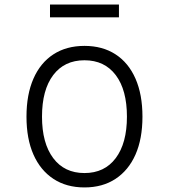

<svg xmlns="http://www.w3.org/2000/svg" viewBox="-20 -807 740 841"><path d="M350 14Q271 14 214 -23.5Q157 -61 126.5 -130Q96 -199 96 -296Q96 -393 126.5 -462.5Q157 -532 214 -569Q271 -606 350 -606Q429 -606 486 -569Q543 -532 573.5 -462.5Q604 -393 604 -296Q604 -199 573.5 -130Q543 -61 486 -23.5Q429 14 350 14ZM350 -49Q438 -49 487 -114.5Q536 -180 536 -296Q536 -413 487 -478Q438 -543 350 -543Q262 -543 213 -478Q164 -413 164 -296Q164 -180 213 -114.5Q262 -49 350 -49ZM199 -731V-787H501V-731Z"/></svg>

Font: Martian Mono SemiExpanded ExtraLight
Style: Regular
Weight: 250
Monospace: yes
Version: Version 0.930